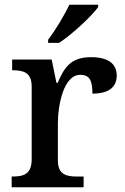

<svg xmlns="http://www.w3.org/2000/svg" viewBox="-20 -786 525 806"><path d="M182 -619V-606H228C284 -642 367 -721 392 -756V-766H271C250 -721 211 -657 182 -619ZM29 0H331V-45H302C259 -45 223 -53 223 -112V-268C223 -345 247 -472 317 -472C356 -472 368 -448 368 -393C439 -393 470 -422 470 -469C470 -517 436 -546 362 -546C276 -546 249 -501 222 -438H217L197 -536H31V-491H34C78 -491 113 -482 113 -423V-117C113 -54 78 -45 33 -45H29Z"/></svg>

Font: Noto Serif Malayalam Medium
Style: Regular
Weight: 500
Designer: Indian type Foundry, Jelle Bosma, Monotype Design Team
Foundry: Monotype Imaging Inc.
Version: Version 2.104